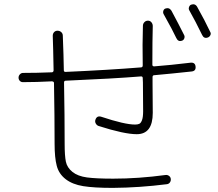

<svg xmlns="http://www.w3.org/2000/svg" viewBox="-20 -870 1040 915"><path d="M767.6 -829.1Q786.1 -835.9 796.9 -819.3Q832 -753.9 857.4 -703.1Q861.3 -696.3 858.4 -687.5Q855.5 -678.7 846.7 -675.8Q829.1 -669.9 820.3 -688.5Q805.7 -720.7 759.8 -802.7Q755.9 -809.6 758.3 -817.9Q760.7 -826.2 767.6 -829.1ZM919.9 -836.9Q956.1 -772.5 982.4 -716.8Q986.3 -710 982.4 -702.1Q978.5 -694.3 970.7 -691.4Q952.1 -684.6 943.4 -703.1Q912.1 -767.6 881.8 -821.3Q877.9 -828.1 880.9 -836.4Q883.8 -844.7 890.6 -847.7Q910.2 -854.5 919.9 -836.9ZM88.9 -478.5Q80.1 -478.5 74.2 -484.9Q68.4 -491.2 68.4 -500Q68.4 -508.8 74.7 -515.6Q81.1 -522.5 89.8 -522.5Q154.3 -522.5 226.6 -525.4Q234.4 -525.4 235.4 -534.2Q233.4 -648.4 231.4 -699.2Q231.4 -710 237.8 -716.8Q244.1 -723.6 253.9 -723.6Q264.6 -723.6 272 -716.8Q279.3 -710 279.3 -700.2Q283.2 -605.5 284.2 -535.2Q284.2 -527.3 292 -527.3Q492.2 -536.1 651.4 -548.8Q660.2 -548.8 660.2 -558.6Q658.2 -661.1 661.1 -747.1Q661.1 -756.8 668 -764.2Q674.8 -771.5 685.1 -771.5Q695.3 -771.5 701.7 -763.7Q708 -755.9 708 -746.1Q706.1 -682.6 706.1 -561.5Q706.1 -553.7 714.8 -553.7Q792 -559.6 888.7 -571.3Q910.2 -573.2 912.1 -552.2Q914.1 -531.2 892.6 -529.3Q793.9 -518.6 715.8 -511.7Q707 -511.7 707 -502.9V-472.7L708 -332Q708 -230.5 631.8 -230.5Q572.3 -230.5 450.2 -269.5Q441.4 -272.5 436.5 -281.2Q431.6 -290 434.6 -298.8Q441.4 -320.3 462.9 -313.5Q574.2 -276.4 624 -276.4Q635.7 -276.4 643.6 -279.8Q651.4 -283.2 656.7 -297.4Q662.1 -311.5 662.1 -339.8L661.1 -477.5Q661.1 -481.4 660.6 -487.8Q660.2 -494.1 660.2 -498Q660.2 -505.9 652.3 -505.9Q519.5 -495.1 293 -485.4Q285.2 -485.4 285.2 -476.6Q288.1 -317.4 288.1 -184.6Q288.1 -127.9 293.9 -99.6Q299.8 -71.3 325.2 -50.8Q350.6 -30.3 394.5 -24.4Q438.5 -18.6 519.5 -18.6Q639.6 -18.6 769.5 -36.1Q778.3 -37.1 785.6 -31.7Q793 -26.4 793.9 -17.1Q794.9 -7.8 789.6 -0.5Q784.2 6.8 775.4 7.8Q644.5 24.4 517.6 25.4Q427.7 25.4 376.5 17.1Q325.2 8.8 293 -16.1Q260.7 -41 250.5 -79.6Q240.2 -118.2 240.2 -184.6Q240.2 -313.5 237.3 -474.6Q237.3 -481.4 227.5 -482.4Q153.3 -478.5 88.9 -478.5Z"/></svg>

Font: Rounded Mgen+ 2m light
Style: Regular
Weight: 200
Designer: [Source Han Sans]
Ryoko NISHIZUKA  (kana & ideographs); Paul D. Hunt (Latin, Greek & Cyrillic); Wenlong ZHANG  (bopomofo
Version: Version 1.059.20150602